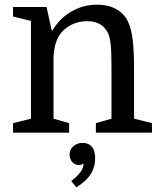

<svg xmlns="http://www.w3.org/2000/svg" viewBox="-20 -570 695 825"><path d="M113 -60V-480L36 -499V-540H180L202 -440H206Q236 -491 287 -520.5Q338 -550 396 -550Q479 -550 519 -496Q539 -468 547.5 -417.5Q556 -367 556 -281V-60L633 -41V0H392V-41L459 -60V-283Q459 -348 455.5 -380Q452 -412 443 -430Q431 -454 408.5 -466.5Q386 -479 355 -479Q297 -479 255 -442Q214 -405 210 -327V-60L277 -41V0H36V-41ZM335 44Q361 44 375 61Q389 78 389 109Q389 148 369.5 178.5Q350 209 308 235L286 208Q315 185 326.5 168.5Q338 152 339 135L336 133Q332 139 318 139Q302 139 290.5 126Q279 113 279 94Q279 73 295 58.5Q311 44 335 44Z"/></svg>

Font: Domine
Style: Regular
Weight: 400
Designer: Pablo Impallari, Rodrigo Fuenzalida, Brenda Gallo
Foundry: Pablo Impallari, Rodrigo Fuenzalida, Brenda Gallo
Version: Version 2.000;September 19, 2022;FontCreator 14.0.0.2877 64-